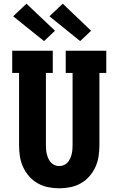

<svg xmlns="http://www.w3.org/2000/svg" viewBox="-20 -1009 640 1037"><path d="M300 8Q270 8 240 2Q210 -4 183.5 -19Q157 -34 137 -57Q117 -80 104.5 -107.5Q92 -135 87.5 -165Q83 -195 83 -226V-615H46V-735H265V-615H228V-226Q228 -213 229 -200.5Q230 -188 233 -176Q236 -164 241.5 -152Q247 -140 255.5 -131Q264 -122 275.5 -117Q287 -112 300 -112Q313 -112 324.5 -117Q336 -122 344.5 -131Q353 -140 358.5 -152Q364 -164 367 -176Q370 -188 371 -200.5Q372 -213 372 -226V-615H335V-735H554V-615H517V-226Q517 -195 512.5 -165Q508 -135 495.5 -107.5Q483 -80 463 -57Q443 -34 416.5 -19Q390 -4 360 2Q330 8 300 8ZM413 -787 247 -921 319 -989 472 -843ZM218 -787 51 -921 123 -989 277 -843Z"/></svg>

Font: Iosevka Etoile Heavy
Style: Regular
Weight: 900
Designer: Belleve Invis
Foundry: Belleve Invis
Version: Version 22.1.2; ttfautohint (v1.8.4)